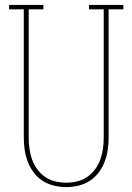

<svg xmlns="http://www.w3.org/2000/svg" viewBox="-20 -755 540 783"><path d="M250 8Q225 8 200 2Q175 -4 154 -17.5Q133 -31 117.5 -51.5Q102 -72 93 -96Q84 -120 80.5 -145Q77 -170 77 -195V-717H17V-735H157V-717H97V-195Q97 -172 100 -149.5Q103 -127 110.5 -105.5Q118 -84 131.5 -65.5Q145 -47 163.5 -34Q182 -21 204.5 -15.5Q227 -10 250 -10Q273 -10 295.5 -15.5Q318 -21 336.5 -34Q355 -47 368.5 -65.5Q382 -84 389.5 -105.5Q397 -127 400 -149.5Q403 -172 403 -195V-717H343V-735H483V-717H423V-195Q423 -170 419.5 -145Q416 -120 407 -96Q398 -72 382.5 -51.5Q367 -31 346 -17.5Q325 -4 300 2Q275 8 250 8Z"/></svg>

Font: Iosevka Slab Thin
Style: Regular
Weight: 100
Monospace: yes
Designer: Belleve Invis
Foundry: Belleve Invis
Version: Version 11.1.0; ttfautohint (v1.8.3)